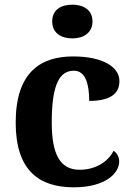

<svg xmlns="http://www.w3.org/2000/svg" viewBox="-20 -790 567 820"><path d="M289 -626C335 -626 375 -649 375 -698C375 -749 335 -770 289 -770C241 -770 203 -749 203 -698C203 -649 241 -626 289 -626ZM295 10C430 10 489 -50 489 -100C489 -118 481 -136 465 -146C442 -100 389 -65 320 -65C236 -65 201 -132 201 -267C201 -438 238 -488 296 -488C346 -488 361 -428 361 -359C466 -359 490 -401 490 -444C490 -503 421 -549 292 -549C154 -549 47 -482 47 -266C47 -61 148 10 295 10Z"/></svg>

Font: Noto Serif Malayalam
Style: Bold
Weight: 700
Designer: Indian type Foundry, Jelle Bosma, Monotype Design Team
Foundry: Monotype Imaging Inc.
Version: Version 2.104